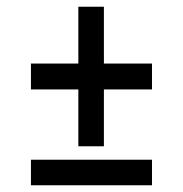

<svg xmlns="http://www.w3.org/2000/svg" viewBox="-20 -551 544 571"><path d="M432 -285H289V-116H213V-285H72V-362H213V-531H289V-362H432ZM72 -76H432V0H72Z"/></svg>

Font: Pragati Narrow
Style: Regular
Weight: 400
Designer: Hector Gatti, Marcela Romero, Pablo Cosgaya and Nicolas Silva
Foundry: Omnibus-Type
Version: Version 1.010; ttfautohint (v1.3)